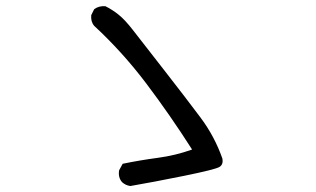

<svg xmlns="http://www.w3.org/2000/svg" viewBox="-20 -710 1040 632"><path d="M409.2 -97.7Q393.6 -99.6 381.8 -110.4Q368.2 -126 372.1 -149.4L383.8 -170.9Q440.4 -182.6 499 -190.4Q557.6 -198.2 612.3 -217.8Q540 -331.1 461.9 -434.6Q383.8 -538.1 290 -625Q278.3 -638.7 280.3 -660.2L290 -679.7Q305.7 -691.4 327.1 -689.5Q350.6 -677.7 371.1 -661.1Q391.6 -644.5 417 -611.8Q442.4 -579.1 518.6 -481.4Q594.7 -383.8 640.6 -322.3Q686.5 -260.7 711.9 -188.5Q715.8 -168.9 702.6 -160.6Q689.5 -152.3 586.4 -131.3Q483.4 -110.4 409.2 -97.7Z"/></svg>

Font: NaikaiFont
Style: Regular
Weight: 400
Version: Version 1.67